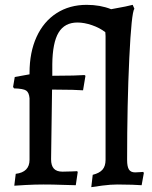

<svg xmlns="http://www.w3.org/2000/svg" viewBox="-20 -762 628 793"><path d="M238 -53Q261 -53 277.5 -54Q294 -55 299 -55L301 -51L293 3Q278 3 238 1.5Q198 0 160 0Q125 0 87.5 2Q50 4 39 5L45 -44Q102 -51 102 -102V-356Q100 -380 88 -388Q76 -396 38 -397L34 -403L41 -444L102 -455V-461Q102 -546 131 -609.5Q160 -673 213.5 -707.5Q267 -742 338 -742Q394 -742 439 -724Q474 -730 497.5 -735Q521 -740 528 -742L535 -726Q523 -710 514 -522Q505 -334 505 -101Q505 -74 512.5 -62Q520 -50 538 -50Q548 -50 558 -51Q568 -52 572 -52L574 -47L565 3Q555 2 526 1Q497 0 465 0Q437 0 402.5 4.5Q368 9 357 11L363 -40Q391 -47 403.5 -61.5Q416 -76 416 -102V-613L415 -629Q392 -647 360 -658Q328 -669 300 -669Q247 -669 222 -627.5Q197 -586 196 -497V-449Q247 -449 282.5 -450Q318 -451 329 -452L333 -449L323 -389Q313 -390 279 -391Q245 -392 195 -392L191 -104Q191 -78 202.5 -65.5Q214 -53 238 -53Z"/></svg>

Font: Alegreya Medium
Style: Regular
Weight: 500
Designer: Juan Pablo del Peral
Foundry: Huerta Tipografica
Version: Version 2.007; ttfautohint (v1.6)